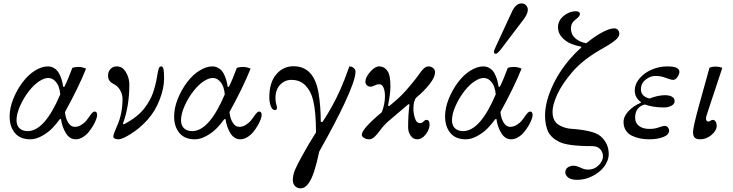

<svg xmlns="http://www.w3.org/2000/svg" viewBox="-20 -791 4206 1101"><path d="M35.2 -123Q35.2 -171.4 55.7 -222.9Q76.2 -274.4 108.4 -317.9Q142.1 -362.8 181.2 -386.5Q220.2 -410.2 253.4 -410.2Q271 -410.2 285.2 -403.1Q299.3 -396 308.3 -385.3Q317.4 -374.5 324.5 -358.4Q331.5 -342.3 335.4 -327.4Q339.4 -312.5 342.3 -293.9L349.1 -293Q370.1 -335 395 -402.3Q411.6 -407.2 431.2 -407.2Q451.2 -407.2 473.6 -397.5Q431.6 -292 352.5 -148.4Q356 -112.3 371.1 -87.9Q386.2 -63.5 408.2 -63.5Q427.7 -63.5 445.6 -74.5Q463.4 -85.4 473.1 -97.2Q482.9 -108.9 497.1 -129.4Q512.7 -151.4 522.5 -151.4Q537.1 -151.4 537.1 -130.9Q537.1 -122.1 531.2 -106Q525.4 -89.8 513.9 -70.3Q502.4 -50.8 488 -33.2Q473.6 -15.6 453.9 -3.9Q434.1 7.8 414.1 7.8Q379.4 7.8 357.7 -27.6Q335.9 -63 329.6 -108.9L322.3 -106.9Q302.7 -79.6 279.5 -55.7Q256.3 -31.7 221.4 -12Q186.5 7.8 153.8 7.8Q95.2 7.8 65.2 -28.8Q35.2 -65.4 35.2 -123ZM74.7 -102.5Q74.7 -70.8 92.3 -54.9Q109.9 -39.1 138.7 -39.1Q236.3 -39.1 325.7 -250Q323.7 -272.5 316.9 -292.5Q310.1 -312.5 294.2 -328.1Q278.3 -343.8 255.9 -343.8Q233.9 -343.8 205.1 -325.2Q176.3 -306.6 147.9 -271Q116.7 -231.9 95.7 -184.8Q74.7 -137.7 74.7 -102.5Z M599.6 -357.4Q599.6 -379.9 613.3 -395Q627 -410.2 649.4 -410.2Q682.6 -410.2 702.1 -377Q721.7 -343.8 721.7 -306.2Q721.7 -181.6 684.6 -81.1L690.4 -78.1Q769.5 -119.6 808.6 -170.9Q841.8 -214.4 857.4 -259Q873 -303.7 880.9 -353.5Q885.7 -384.3 890.1 -397.2Q894.5 -410.2 903.3 -410.2Q915 -410.2 918 -392.6Q920.9 -375 920.9 -339.8Q920.9 -285.6 895.5 -219.5Q870.1 -153.3 826.2 -104.5Q783.7 -57.1 732.7 -24.7Q681.6 7.8 660.2 7.8Q629.9 7.8 629.9 -9.3Q629.9 -21.5 652.3 -71.3Q682.6 -138.7 682.6 -224.6Q682.6 -252.9 665 -280.3Q652.3 -299.3 627.9 -311.5Q599.6 -325.7 599.6 -357.4Z M978.5 -123Q978.5 -171.4 999 -222.9Q1019.5 -274.4 1051.8 -317.9Q1085.4 -362.8 1124.5 -386.5Q1163.6 -410.2 1196.8 -410.2Q1214.4 -410.2 1228.5 -403.1Q1242.7 -396 1251.7 -385.3Q1260.7 -374.5 1267.8 -358.4Q1274.9 -342.3 1278.8 -327.4Q1282.7 -312.5 1285.6 -293.9L1292.5 -293Q1313.5 -335 1338.4 -402.3Q1355 -407.2 1374.5 -407.2Q1394.5 -407.2 1417 -397.5Q1375 -292 1295.9 -148.4Q1299.3 -112.3 1314.5 -87.9Q1329.6 -63.5 1351.6 -63.5Q1371.1 -63.5 1388.9 -74.5Q1406.7 -85.4 1416.5 -97.2Q1426.3 -108.9 1440.4 -129.4Q1456.1 -151.4 1465.8 -151.4Q1480.5 -151.4 1480.5 -130.9Q1480.5 -122.1 1474.6 -106Q1468.8 -89.8 1457.3 -70.3Q1445.8 -50.8 1431.4 -33.2Q1417 -15.6 1397.2 -3.9Q1377.4 7.8 1357.4 7.8Q1322.8 7.8 1301 -27.6Q1279.3 -63 1272.9 -108.9L1265.6 -106.9Q1246.1 -79.6 1222.9 -55.7Q1199.7 -31.7 1164.8 -12Q1129.9 7.8 1097.2 7.8Q1038.6 7.8 1008.5 -28.8Q978.5 -65.4 978.5 -123ZM1018.1 -102.5Q1018.1 -70.8 1035.6 -54.9Q1053.2 -39.1 1082 -39.1Q1179.7 -39.1 1269 -250Q1267.1 -272.5 1260.3 -292.5Q1253.4 -312.5 1237.5 -328.1Q1221.7 -343.8 1199.2 -343.8Q1177.2 -343.8 1148.4 -325.2Q1119.6 -306.6 1091.3 -271Q1060.1 -231.9 1039.1 -184.8Q1018.1 -137.7 1018.1 -102.5Z M1524.4 -232.4Q1524.4 -317.9 1564 -364.5Q1603.5 -411.1 1663.1 -411.1Q1781.7 -411.1 1807.1 -254.9Q1819.3 -180.2 1819.3 -93.3L1829.1 -90.8Q1889.2 -182.6 1930.7 -275.4Q1953.6 -326.2 1983.4 -410.2Q1998.5 -410.2 2008.5 -400.9Q2018.6 -391.6 2018.6 -379.9Q2018.6 -332.5 1956.1 -199.2Q1905.3 -90.3 1810.5 78.6Q1797.9 140.1 1782.2 189.5Q1750 289.1 1704.1 289.1Q1684.6 289.1 1671.9 276.1Q1659.2 263.2 1659.2 242.2Q1659.2 213.4 1670.4 186Q1681.6 158.7 1710.9 105.5Q1746.6 39.6 1792 -31.7Q1792 -150.4 1775.4 -217.3Q1763.2 -267.6 1732.2 -300.3Q1701.2 -333 1650.4 -333Q1613.3 -333 1586.4 -304.9Q1559.6 -276.9 1559.6 -228.5Q1559.6 -211.4 1563 -198.2Q1568.4 -178.7 1568.4 -172.9Q1568.4 -159.7 1556.6 -159.7Q1541.5 -159.7 1533 -181.9Q1524.4 -204.1 1524.4 -232.4Z M2054.7 -18.6Q2054.7 -51.8 2169.4 -147.5Q2187.5 -194.3 2187.5 -239.3Q2187.5 -269 2179.2 -288.6Q2170.9 -308.1 2153.8 -308.1Q2142.6 -308.1 2131.3 -302.2Q2115.7 -293.9 2104.5 -293.9Q2092.8 -293.9 2084 -302Q2075.2 -310.1 2075.2 -322.3Q2075.2 -347.2 2102.5 -378.7Q2129.9 -410.2 2153.8 -410.2Q2187 -410.2 2205.6 -377.9Q2218.8 -356 2218.8 -293.9Q2218.8 -254.4 2205.1 -186L2211.9 -182.6Q2256.3 -219.2 2279.8 -242.2Q2303.2 -265.1 2335.9 -304.7Q2368.2 -343.3 2381.8 -363.3Q2396.5 -385.7 2409.7 -397.9Q2422.9 -410.2 2438 -410.2Q2452.1 -410.2 2463.4 -400.9Q2474.6 -391.6 2474.6 -377.4Q2474.6 -347.2 2442.1 -306.9Q2409.7 -266.6 2367.2 -231.4Q2361.3 -226.6 2356 -209.7Q2350.6 -192.9 2350.6 -166.5Q2350.6 -142.6 2358.4 -116.2Q2367.2 -85 2389.2 -85Q2399.4 -85 2408.7 -94.2Q2417 -103.5 2425.3 -103.5Q2443.4 -103.5 2443.4 -77.1Q2443.4 -48.8 2421.4 -20.5Q2399.4 7.8 2371.6 7.8Q2349.6 7.8 2335 -12.9Q2320.3 -33.7 2320.3 -61.5Q2320.3 -130.9 2328.1 -191.4L2322.3 -193.8L2207 -95.7Q2181.6 -73.7 2159.2 -43Q2140.6 -17.6 2126.5 -4.9Q2112.3 7.8 2096.7 7.8Q2081.1 7.8 2067.9 0Q2054.7 -7.8 2054.7 -18.6Z M2812.5 -493.2Q2812.5 -502.4 2823.2 -523.9L2916 -724.6Q2938 -771.5 2970.7 -771.5Q2986.8 -771.5 2996.8 -760.3Q3006.8 -749 3006.8 -734.9Q3006.8 -711.4 2981.4 -678.2L2850.1 -505.4Q2831.1 -482.4 2823.2 -482.4Q2812.5 -482.4 2812.5 -493.2ZM2532.2 -123Q2532.2 -171.4 2552.7 -222.9Q2573.2 -274.4 2605.5 -317.9Q2639.2 -362.8 2678.2 -386.5Q2717.3 -410.2 2750.5 -410.2Q2768.1 -410.2 2782.2 -403.1Q2796.4 -396 2805.4 -385.3Q2814.5 -374.5 2821.5 -358.4Q2828.6 -342.3 2832.5 -327.4Q2836.4 -312.5 2839.4 -293.9L2846.2 -293Q2867.2 -335 2892.1 -402.3Q2908.7 -407.2 2928.2 -407.2Q2948.2 -407.2 2970.7 -397.5Q2928.7 -292 2849.6 -148.4Q2853 -112.3 2868.2 -87.9Q2883.3 -63.5 2905.3 -63.5Q2924.8 -63.5 2942.6 -74.5Q2960.4 -85.4 2970.2 -97.2Q2980 -108.9 2994.1 -129.4Q3009.8 -151.4 3019.5 -151.4Q3034.2 -151.4 3034.2 -130.9Q3034.2 -122.1 3028.3 -106Q3022.5 -89.8 3011 -70.3Q2999.5 -50.8 2985.1 -33.2Q2970.7 -15.6 2950.9 -3.9Q2931.2 7.8 2911.1 7.8Q2876.5 7.8 2854.7 -27.6Q2833 -63 2826.7 -108.9L2819.3 -106.9Q2799.8 -79.6 2776.6 -55.7Q2753.4 -31.7 2718.5 -12Q2683.6 7.8 2650.9 7.8Q2592.3 7.8 2562.3 -28.8Q2532.2 -65.4 2532.2 -123ZM2571.8 -102.5Q2571.8 -70.8 2589.4 -54.9Q2606.9 -39.1 2635.7 -39.1Q2733.4 -39.1 2822.8 -250Q2820.8 -272.5 2814 -292.5Q2807.1 -312.5 2791.3 -328.1Q2775.4 -343.8 2752.9 -343.8Q2731 -343.8 2702.1 -325.2Q2673.3 -306.6 2645 -271Q2613.8 -231.9 2592.8 -184.8Q2571.8 -137.7 2571.8 -102.5Z M3105.5 -127.4Q3105.5 -201.2 3144 -288.8Q3182.6 -376.5 3248 -452.1Q3279.3 -488.8 3312.5 -518.1L3313.5 -523.4Q3278.8 -529.8 3250.2 -542.2Q3221.7 -554.7 3200.7 -578.9Q3179.7 -603 3179.7 -634.3Q3179.7 -672.9 3212.2 -699.7Q3244.6 -726.6 3282.2 -726.6Q3293 -726.6 3299.3 -722.2Q3305.7 -717.8 3305.7 -710.4Q3305.7 -697.3 3277.8 -676.8Q3253.9 -658.7 3253.9 -628.4Q3253.9 -593.8 3278.6 -571.8Q3303.2 -549.8 3341.8 -543Q3393.6 -585 3435.3 -606.7Q3477.1 -628.4 3502 -628.4Q3515.6 -628.4 3523.4 -619.4Q3531.2 -610.4 3531.2 -598.1Q3531.2 -587.4 3524.2 -576.9Q3517.1 -566.4 3500.2 -554Q3483.4 -541.5 3468.5 -532.5Q3453.6 -523.4 3424.8 -506.8Q3320.8 -447.3 3261.7 -377.9Q3203.1 -309.6 3175.8 -250Q3148.4 -190.4 3148.4 -149.4Q3148.4 -109.4 3169.4 -86.9Q3181.6 -73.7 3205.8 -64Q3230 -54.2 3252.9 -52.7Q3384.8 -43.5 3422.9 -10.7Q3470.7 30.3 3470.7 92.8Q3470.7 119.1 3456.5 145.3Q3442.4 171.4 3419.4 190.9Q3394 212.9 3359.9 226.6Q3325.7 240.2 3290 240.2Q3256.8 240.2 3240.2 228.5Q3221.7 214.8 3221.7 198.2Q3221.7 178.2 3236.3 168.7Q3251 159.2 3268.6 159.2Q3285.2 159.2 3311 171.4Q3332.5 181.6 3352.1 181.6Q3385.7 181.6 3409.2 160.2Q3437.5 134.8 3437.5 104Q3437.5 83 3422.4 64.9Q3407.2 46.9 3374 46.9Q3233.9 46.9 3186 22Q3172.9 15.1 3164.1 9.5Q3155.3 3.9 3143.1 -8.3Q3130.9 -20.5 3123.5 -35.2Q3116.2 -49.8 3110.8 -73.7Q3105.5 -97.7 3105.5 -127.4Z M3555.7 -91.3Q3555.7 -124.5 3585.2 -155Q3614.7 -185.5 3655.3 -202.1V-206.1Q3641.1 -214.8 3630.6 -231.7Q3620.1 -248.5 3620.1 -271.5Q3620.1 -310.1 3648.7 -342.8Q3677.2 -375.5 3719.5 -392.8Q3761.7 -410.2 3804.7 -410.2Q3844.7 -410.2 3860.4 -401.9Q3876 -393.6 3876 -378.9Q3876 -366.7 3865 -349.9Q3854 -333 3840.8 -333Q3826.2 -333 3793 -346.2Q3769.5 -355.5 3737.3 -355.5Q3709 -355.5 3682.1 -334.2Q3655.3 -313 3655.3 -278.3Q3655.3 -238.8 3704.1 -226.1Q3753.4 -245.1 3793.9 -245.1Q3817.4 -245.1 3833 -236.6Q3848.6 -228 3848.6 -210.9Q3848.6 -194.3 3830.1 -184.6Q3811.5 -174.8 3788.1 -174.8Q3724.6 -174.8 3677.7 -191.9Q3622.1 -177.2 3622.1 -116.2Q3622.1 -85.9 3644.3 -68.8Q3666.5 -51.8 3703.1 -51.8Q3733.4 -51.8 3753.4 -59.1Q3778.8 -68.8 3792.5 -68.8Q3803.2 -68.8 3810.1 -60.3Q3816.9 -51.8 3816.9 -42.5Q3816.9 -18.1 3783.4 -5.1Q3750 7.8 3702.1 7.8Q3674.8 7.8 3650.4 2.9Q3626 -2 3603.8 -12.7Q3581.5 -23.4 3568.6 -43.5Q3555.7 -63.5 3555.7 -91.3Z M3954.1 -34.2Q3954.1 -62 3989.3 -189.5L4048.3 -402.3Q4064 -409.2 4084 -409.2Q4103 -409.2 4122.1 -402.3L4038.6 -150.4Q4028.3 -121.1 4028.3 -110.8Q4028.3 -103.5 4032.2 -98.6Q4036.1 -93.8 4042 -93.8Q4046.4 -93.8 4053.2 -98.1Q4061 -103.5 4066.4 -103.5Q4077.6 -103.5 4083.7 -94Q4089.8 -84.5 4089.8 -70.3Q4089.8 -43 4060.5 -17.6Q4031.2 7.8 3995.1 7.8Q3974.1 7.8 3964.1 -1.2Q3954.1 -10.3 3954.1 -34.2Z"/></svg>

Font: Theano Old Style
Style: Regular
Weight: 400
Designer: Alexey Kryukov
Version: Version 2.00